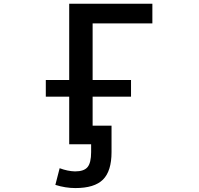

<svg xmlns="http://www.w3.org/2000/svg" viewBox="-20 -751 1040 1001"><path d="M561.5 -95.7V42Q561.5 140.6 517.1 185.1Q472.7 229.5 373 229.5Q321.3 229.5 268.6 212.9L291 126Q333 141.6 371.1 142.6Q418 142.6 436.5 120.1Q455.1 97.7 455.1 42V1H418.9H340.8V-247.1H218.8V-334H340.8V-731.4H774.4V-628.9H462.9V-334H663.1V-247.1H462.9V-95.7Z"/></svg>

Font: GenEi Gothic M SemiBold
Style: Regular
Weight: 500
Designer: o_tamon (Modified); [Source Han Sans]
Ryoko NISHIZUKA  (kana & ideographs); Paul D. Hunt (Latin, Greek & Cyrillic); Wenl
Version: Version 1.1a;Original Version 1.004